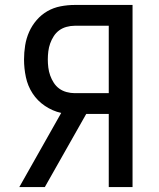

<svg xmlns="http://www.w3.org/2000/svg" viewBox="-20 -755 640 775"><path d="M58 0 227 -299Q192 -307 161.5 -327.5Q131 -348 111.5 -378Q92 -408 84.5 -443.5Q77 -479 77 -515Q77 -543 81.5 -571.5Q86 -600 97.5 -626Q109 -652 128 -674Q147 -696 171.5 -710Q196 -724 224.5 -729.5Q253 -735 281 -735H515V0H419V-295H328L161 0ZM281 -379H419V-651H281Q265 -651 248.5 -646.5Q232 -642 219 -632.5Q206 -623 197 -609Q188 -595 182.5 -579.5Q177 -564 175 -547.5Q173 -531 173 -515Q173 -499 175 -482.5Q177 -466 182.5 -450.5Q188 -435 197 -421Q206 -407 219 -397.5Q232 -388 248.5 -383.5Q265 -379 281 -379Z"/></svg>

Font: Iosevka Curly Medium Extended
Style: Regular
Weight: 500
Width: 7
Monospace: yes
Designer: Belleve Invis
Foundry: Belleve Invis
Version: Version 11.1.0; ttfautohint (v1.8.3)